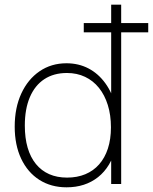

<svg xmlns="http://www.w3.org/2000/svg" viewBox="-20 -782 650 816"><path d="M263 14.1Q197 14.1 147.2 -17.6Q97.5 -49.3 70 -107.5Q42.5 -165.7 42.5 -243.7Q42.5 -323.8 70.5 -384.4Q98.5 -445.1 148.2 -479.1Q198 -513.1 262.5 -513.1Q314 -513.1 356 -491.2Q398 -469.3 428 -427.7Q458 -386.2 472.5 -327.3L452.5 -315.2V-762.3H495V0H452.5V-168.7L473 -156.1Q451.5 -72.5 396.8 -29.2Q342 14.1 263 14.1ZM265 -27.2Q308 -27.2 342.5 -41.5Q377 -55.9 401.2 -83.3Q425.5 -110.8 438.5 -150.5Q451.5 -190.3 451.5 -240.7Q451.5 -293 438.2 -335.6Q425 -378.1 400.5 -408.6Q376 -439.1 341.5 -455.4Q307 -471.8 264.5 -471.8Q208.5 -471.8 168.5 -445.6Q128.5 -419.4 107 -369.3Q85.5 -319.2 85.5 -248.2Q85.5 -195.4 97.5 -154.3Q109.5 -113.3 132.8 -84.8Q156 -56.4 189.2 -41.8Q222.5 -27.2 265 -27.2ZM336 -644.5V-684H610V-644.5Z"/></svg>

Font: Russolo 10pt ExtraLight
Style: Regular
Weight: 200
Designer: Micah Stupak-Hahn
Version: Version 1.000